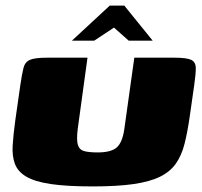

<svg xmlns="http://www.w3.org/2000/svg" viewBox="-20 -667 724 689"><path d="M661 -250Q653 -194 642.5 -152Q632 -110 611.5 -80.5Q591 -51 554.5 -33Q518 -15 459.5 -6.5Q401 2 312 2Q220 2 162.5 -6.5Q105 -15 74.5 -33Q44 -51 33.5 -79Q23 -107 25.5 -146Q28 -185 35 -236L53 -362Q59 -403 64.5 -424Q70 -445 88 -452.5Q106 -460 149 -460H294L259 -205Q254 -165 259.5 -147Q265 -129 283 -124.5Q301 -120 330 -120Q378 -120 398.5 -137.5Q419 -155 426 -203L462 -460H605Q649 -460 665.5 -452.5Q682 -445 682.5 -424Q683 -403 677 -362ZM238 -521 374 -647H426L528 -521H442L389 -568L318 -521Z"/></svg>

Font: Genos Thin Black
Style: Italic
Weight: 900
Italic angle: -8°
Version: Version 1.010